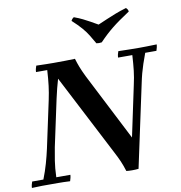

<svg xmlns="http://www.w3.org/2000/svg" viewBox="-107 -1035 1066 1129"><g transform="rotate(-10 426.5 -471.0)"><path d="M556 0Q545 -35 534 -60.5Q523 -86 504 -122L255 -604L246 -700Q279 -700 314 -700.5Q349 -701 373 -702Q381 -675 390.5 -650.5Q400 -626 417 -591L623 -188L629 0Q612 2 591 2Q570 2 556 0ZM-8 2Q-8 -6 -5.5 -17Q-3 -28 0 -35H67Q85 -81 97.5 -125Q110 -169 119 -210L179 -490Q188 -532 193 -572.5Q198 -613 201 -665H134Q134 -673 136.5 -684Q139 -695 142 -702Q176 -701 202 -700.5Q228 -700 246 -700L255 -604Q247 -577 240 -549.5Q233 -522 226 -490L166 -210Q159 -173 152.5 -132Q146 -91 144 -35H228Q228 -28 225.5 -17Q223 -6 220 2Q180 0 148 0Q116 0 97 0Q79 0 53 0Q27 0 -8 2ZM629 0 623 -188 687 -490Q697 -534 701.5 -573.5Q706 -613 709 -665H624Q624 -673 626.5 -684Q629 -695 632 -702Q672 -701 704.5 -700.5Q737 -700 756 -700Q773 -700 799.5 -700.5Q826 -701 861 -702Q861 -695 858.5 -684Q856 -673 853 -665H786Q773 -630 764 -603Q755 -576 748 -550Q741 -524 734 -490ZM720 -944Q725 -940 728.5 -934.5Q732 -929 733 -921Q698 -898 672.5 -880Q647 -862 626.5 -845.5Q606 -829 586.5 -811Q567 -793 545 -770Q528 -767 513 -770Q497 -798 483 -821Q469 -844 448 -868.5Q427 -893 392 -925Q398 -938 409 -944Q439 -933 460 -922.5Q481 -912 501 -901Q521 -890 545 -876Q575 -889 601 -900Q627 -911 655 -922Q683 -933 720 -944Z"/></g></svg>

Font: Poltawski Nowy SemiBold
Style: Italic
Weight: 600
Italic angle: -12°
Version: Version 1.001;gftools[0.9.25]